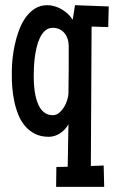

<svg xmlns="http://www.w3.org/2000/svg" viewBox="-20 -524 447 745"><path d="M401.9 -499 399.9 -418.9 335.4 -420.9 332.5 120.1 382.3 118.2 384.3 201.2H197.8L198.7 124L242.7 123L245.6 -42Q240.2 -31.7 231.9 -22.7Q223.6 -13.7 213.6 -7.1Q203.6 -0.5 192.4 3.2Q181.2 6.8 169.4 6.8Q138.7 6.8 116 -4.6Q93.3 -16.1 77.1 -35.2Q61 -54.2 51 -79.1Q41 -104 35.4 -130.9Q29.8 -157.7 27.6 -184.8Q25.4 -211.9 25.9 -235.4V-249Q25.9 -269 28.6 -295.7Q31.2 -322.3 37.4 -350.6Q43.5 -378.9 53.7 -406.5Q64 -434.1 79.1 -455.6Q94.2 -477.1 115.2 -490.5Q136.2 -503.9 163.6 -503.9Q178.2 -503.9 192.6 -499.5Q207 -495.1 220 -487.5Q232.9 -480 243.7 -469.7Q254.4 -459.5 262.2 -447.3L271 -503.9ZM246.6 -346.7Q246.6 -360.4 242.4 -373Q238.3 -385.7 230.5 -395.3Q222.7 -404.8 211.2 -410.4Q199.7 -416 185.1 -416Q167.5 -416 155.3 -405.3Q143.1 -394.5 135 -377.7Q127 -360.8 122.1 -340.1Q117.2 -319.3 114.7 -298.6Q112.3 -277.8 111.6 -259.8Q110.8 -241.7 110.8 -230.5Q110.8 -218.3 111.6 -202.4Q112.3 -186.5 114.7 -169.4Q117.2 -152.3 122.1 -135.7Q127 -119.1 135 -106.2Q143.1 -93.3 155.3 -85.2Q167.5 -77.1 185.1 -77.1Q198.7 -77.1 209.7 -86.4Q220.7 -95.7 228.8 -108.9Q236.8 -122.1 241.2 -137Q245.6 -151.9 245.6 -163.1Q246.6 -209.5 246.6 -255.1Q246.6 -300.8 246.6 -346.7Z"/></svg>

Font: Maiden Orange
Style: Regular
Weight: 400
Designer: Astigmatic (AOETI)
Foundry: Astigmatic (AOETI)
Version: Version 1.001